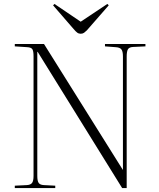

<svg xmlns="http://www.w3.org/2000/svg" viewBox="-20 -953 807 973"><path d="M55 0V-12L116 -15Q135 -16 142.5 -26Q150 -36 150 -62V-668Q150 -694 144 -703.5Q138 -713 117 -714L55 -718V-730H203L602 -93H603V-667Q603 -693 595 -703Q587 -713 565 -714L512 -718V-730H717V-718L654 -715Q635 -714 628.5 -703.5Q622 -693 622 -666V0H599L171 -690H169V-62Q169 -36 176 -26Q183 -16 202 -15L260 -12V0ZM389 -782Q379 -782 371.5 -787.5Q364 -793 353 -806L249 -926L256 -933L389 -843L524 -933L531 -926L420 -799Q413 -792 406 -787Q399 -782 389 -782Z"/></svg>

Font: Display Extralight
Style: Regular
Weight: 200
Designer: Latin by Veronika Burian and Jose Scaglione. Greek by Irene Vlachou. Cyrillic by Vera Evstafieva.
Foundry: TypeTogether
Version: Version 3.002